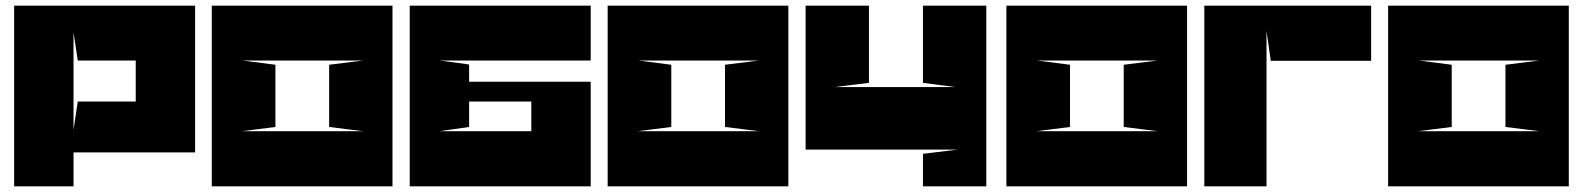

<svg xmlns="http://www.w3.org/2000/svg" viewBox="-20 -659 5599 679"><path d="M240 -545V-200L255 -300H443H460V-445H443H255L240 -545ZM240 -120V0H30V-639H670V-120H240Z M837 -445 954 -430V-210L835 -195H1264L1144 -210V-430L1264 -445ZM1368 0H729V-639H1368Z M1534 -445 1639 -431V-370H2069V-352V0H1429V-639H2069V-445ZM1639 -300V-210L1534 -195H1859V-300Z M2237 -445 2354 -430V-210L2235 -195H2664L2544 -210V-430L2664 -445ZM2768 0H2129V-639H2768Z M2829 -639H3053V-366L2930 -351H3359L3244 -366V-639H3468V0H3244V-115L3367 -130H2930H2829V-639Z M3647 -445 3764 -430V-210L3645 -195H4074L3954 -210V-430L4074 -445ZM4178 0H3539V-639H4178Z M4474 -444 4459 -549V0H4239V-639H4829V-444H4474Z M4997 -445 5114 -430V-210L4995 -195H5424L5304 -210V-430L5424 -445ZM5528 0H4889V-639H5528Z"/></svg>

Font: Banana Brick
Style: Regular
Weight: 400
Designer: artmaker
Foundry: artmaker
Version: Version 4.000 2011 initial release